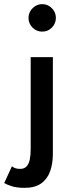

<svg xmlns="http://www.w3.org/2000/svg" viewBox="-80 -686 348 926"><path d="M38.5 220Q1.5 220 -23 212.2Q-47.5 204.5 -59.5 196.5L-22.5 116Q-15.5 121.5 -6.8 125Q2 128.5 17.5 128.5Q37 128.5 48 116.8Q59 105 63.5 83.8Q68 62.5 68 33V-410.5H175V55Q175 103.5 161.5 140.8Q148 178 118 199Q88 220 38.5 220ZM123.5 -533.5Q96 -533.5 76.8 -553Q57.5 -572.5 57.5 -599.5Q57.5 -617.5 66.5 -632.5Q75.5 -647.5 90.5 -656.8Q105.5 -666 123.5 -666Q142 -666 157 -656.8Q172 -647.5 180.8 -632.5Q189.5 -617.5 189.5 -599.5Q189.5 -572.5 170.2 -553Q151 -533.5 123.5 -533.5Z"/></svg>

Font: League Spartan Thin Medium
Style: Regular
Weight: 500
Version: Version 2.002